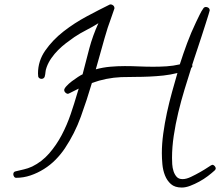

<svg xmlns="http://www.w3.org/2000/svg" viewBox="-20 -760 993 866"><path d="M953.1 0Q953.1 3.9 948.2 8.8Q935.5 20.5 917.5 34.2Q899.4 47.9 878.9 59.1Q858.4 70.3 837.9 78.1Q817.4 85.9 799.8 85.9Q768.6 85.9 751 70.3Q733.4 54.7 724.1 31.2Q714.8 7.8 712.4 -19.5Q710 -46.9 710 -69.3Q710 -110.4 716.3 -157.2Q722.7 -204.1 732.9 -251.5Q743.2 -298.8 755.9 -344.7Q768.6 -390.6 780.3 -430.7Q749 -422.9 717.3 -419.4Q685.5 -416 653.8 -414.6Q622.1 -413.1 590.3 -413.1Q558.6 -413.1 526.4 -412.1Q459 -409.2 394.5 -385.7Q372.1 -309.6 344.7 -233.9Q317.4 -158.2 272.5 -90.8Q254.9 -64.5 231 -40Q207 -15.6 178.2 2.4Q149.4 20.5 117.7 31.2Q85.9 42 52.7 42Q46.9 42 43.5 36.6Q40 31.2 40 26.4Q40 14.6 50.8 12.7Q70.3 7.8 87.9 3.9Q105.5 0 125 -8.8Q168.9 -30.3 201.7 -67.9Q234.4 -105.5 258.3 -150.9Q282.2 -196.3 298.8 -245.1Q315.4 -293.9 328.1 -337.9L335 -360.4Q333 -359.4 325.2 -355.5Q317.4 -351.6 309.6 -347.7Q301.8 -343.8 294.9 -340.3Q288.1 -336.9 287.1 -336.9Q280.3 -336.9 274.9 -342.3Q269.5 -347.7 269.5 -353.5Q269.5 -360.4 279.8 -371.6Q290 -382.8 304.2 -393.6Q318.4 -404.3 332 -413.1Q345.7 -421.9 352.5 -424.8Q367.2 -483.4 382.8 -541.5Q398.4 -599.6 423.8 -655.3Q397.5 -638.7 369.6 -624.5Q341.8 -610.4 315.4 -592.8Q296.9 -580.1 277.8 -565.4Q258.8 -550.8 242.2 -534.2Q225.6 -517.6 211.9 -498Q198.2 -478.5 190.4 -457Q185.5 -443.4 185.1 -434.6Q184.6 -425.8 181.6 -414.1Q179.7 -409.2 175.8 -406.7Q171.9 -404.3 167 -404.3Q162.1 -404.3 157.7 -407.2Q153.3 -410.2 152.3 -415V-414.1Q152.3 -418 151.9 -421.4Q151.4 -424.8 151.4 -428.7Q151.4 -485.4 184.6 -532.7Q217.8 -580.1 266.6 -618.2Q315.4 -656.2 371.1 -686Q426.8 -715.8 470.7 -737.3Q472.7 -738.3 474.6 -739.3Q476.6 -740.2 478.5 -740.2Q485.4 -740.2 490.7 -735.4Q496.1 -730.5 496.1 -723.6V-721.7Q488.3 -699.2 481 -678.2Q473.6 -657.2 465.8 -634.8Q451.2 -587.9 438.5 -541Q425.8 -494.1 412.1 -447.3Q444.3 -456.1 477.1 -459Q509.8 -461.9 543 -461.9Q575.2 -461.9 607.4 -460.4Q639.6 -459 671.9 -459Q702.1 -459 731.9 -460.9Q761.7 -462.9 791 -469.7Q806.6 -518.6 824.2 -565.9Q841.8 -613.3 864.3 -660.2Q872.1 -675.8 879.9 -692.4Q887.7 -709 897.5 -722.7Q901.4 -728.5 909.2 -728.5Q915 -728.5 920.4 -724.6Q925.8 -720.7 925.8 -712.9Q925.8 -710.9 920.4 -693.8Q915 -676.8 907.2 -651.9Q899.4 -627 889.6 -597.2Q879.9 -567.4 871.1 -541Q862.3 -514.6 855.5 -494.1Q848.6 -473.6 846.7 -466.8Q846.7 -465.8 847.2 -464.8Q847.7 -463.9 847.7 -462.9Q847.7 -457 842.8 -454.1Q828.1 -408.2 812.5 -356.9Q796.9 -305.7 784.2 -252.9Q771.5 -200.2 763.7 -147.9Q755.9 -95.7 755.9 -47.9Q755.9 -36.1 756.8 -19.5Q757.8 -2.9 762.7 12.2Q767.6 27.3 776.9 37.6Q786.1 47.9 803.7 47.9Q820.3 47.9 841.8 37.6Q863.3 27.3 883.8 15.6Q904.3 3.9 919.4 -6.3Q934.6 -16.6 937.5 -16.6Q943.4 -16.6 948.2 -11.2Q953.1 -5.9 953.1 0Z"/></svg>

Font: Calligraffitti
Style: Regular
Weight: 400
Designer: Dathan Boardman
Foundry: Open Window
Version: Version 1.001